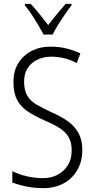

<svg xmlns="http://www.w3.org/2000/svg" viewBox="-20 -966 491 996"><path d="M407 -189Q407 -128 380.5 -83Q354 -38 308.5 -14Q263 10 206 10Q171 10 143 6Q115 2 90.5 -4.5Q66 -11 44 -19V-78Q81 -60 121.5 -51Q162 -42 205 -42Q246 -42 279 -59.5Q312 -77 332 -109Q352 -141 352 -186Q352 -228 335.5 -255.5Q319 -283 287 -303Q255 -323 209 -342Q174 -358 145 -374.5Q116 -391 94.5 -412.5Q73 -434 61.5 -464.5Q50 -495 50 -539Q49 -597 75 -638.5Q101 -680 145.5 -702.5Q190 -725 245 -724Q286 -724 324.5 -714.5Q363 -705 397 -689L378 -639Q341 -658 308.5 -665Q276 -672 246 -672Q207 -672 175 -657Q143 -642 124 -613.5Q105 -585 105 -543Q105 -497 121.5 -469.5Q138 -442 169.5 -423.5Q201 -405 244 -385Q296 -363 332 -337Q368 -311 387.5 -275Q407 -239 407 -189ZM206 -787Q195 -808 179 -835Q163 -862 145.5 -889Q128 -916 109 -938V-946H139Q161 -923 185 -893Q209 -863 230 -836Q253 -866 274 -891.5Q295 -917 321 -946H351V-938Q335 -918 316.5 -891Q298 -864 281 -836.5Q264 -809 253 -787Z"/></svg>

Font: Noto Sans Bengali Condensed Light
Style: Regular
Weight: 300
Width: 3
Designer: Jelle Bosma - Monotype Design Team
Foundry: Monotype Imaging Inc.
Version: Version 2.003